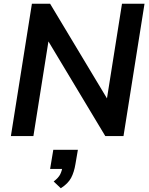

<svg xmlns="http://www.w3.org/2000/svg" viewBox="-20 -725 795 1023"><path d="M38 0 150 -705H247L569 -169L546 -176L630 -705H750L638 0H541L219 -536L242 -529L158 0ZM304 278 266 242Q292 222 301 203.5Q310 185 314 160L339 175H247L264 73H395L382 149Q375 192 359 222.5Q343 253 304 278Z"/></svg>

Font: Mulish ExtraLight
Style: Italic
Weight: 200
Italic angle: -9°
Designer: Vernon Adams
Foundry: Vernon Adams
Version: Version 3.603